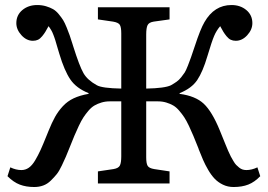

<svg xmlns="http://www.w3.org/2000/svg" viewBox="-20 -729 1064 763"><path d="M116.2 14.2Q83.5 14.2 58.6 4.6Q33.7 -4.9 9.8 -28.8L21 -64Q43.5 -53.2 64.9 -53.2Q81.1 -53.2 94.2 -62.3Q107.4 -71.3 119.4 -91.3Q131.3 -111.3 141.1 -132.8Q150.9 -154.3 165 -189.5Q169.9 -202.1 172.9 -209Q186.5 -242.7 199 -264.9Q211.4 -287.1 229.7 -306.9Q248 -326.7 272.9 -338.4Q297.9 -350.1 332 -356V-358.9Q283.2 -378.4 259.5 -413.3Q235.8 -448.2 215.8 -515.1Q213.9 -522 209.7 -535.4Q205.6 -548.8 204.3 -553.7Q203.1 -558.6 200 -568.4Q196.8 -578.1 195.6 -581.5Q194.3 -585 191.7 -591.8Q189 -598.6 187.5 -601.8Q186 -605 183.3 -609.6Q180.7 -614.3 178.2 -617.7Q175.8 -621.1 172.9 -625Q164.6 -609.9 160.2 -602.5Q155.8 -595.2 147.7 -585.2Q139.6 -575.2 130.9 -571Q122.1 -566.9 110.8 -566.9Q85.4 -566.9 65.2 -589.1Q44.9 -611.3 44.9 -637.2Q44.9 -668.9 68.8 -689Q92.8 -709 127.9 -709Q147 -709 163.1 -704.1Q179.2 -699.2 190.9 -692.6Q202.6 -686 213.6 -672.6Q224.6 -659.2 231 -648.9Q237.3 -638.7 245.1 -619.4Q252.9 -600.1 256.8 -588.9Q260.7 -577.6 267.6 -555.7Q268.6 -553.2 268.8 -552Q269 -550.8 269.8 -548.6Q270.5 -546.4 271 -544.9Q295.9 -465.8 311.8 -438.2Q327.6 -410.6 365.2 -390.1Q386.2 -378.4 461.9 -377V-596.2Q461.9 -621.1 456.1 -630.4Q450.2 -639.6 429.2 -643.1L369.1 -651.9V-700.2H653.8V-651.9L590.8 -643.1Q571.8 -640.1 566.4 -628.9Q561 -617.7 561 -591.8V-377Q634.8 -378.4 659.2 -390.1Q672.9 -397.9 682.1 -404.5Q691.4 -411.1 700.2 -422.1Q709 -433.1 713.9 -440.7Q718.8 -448.2 726.6 -468Q734.4 -487.8 738.8 -500.5Q743.2 -513.2 753.9 -544.9Q776.4 -613.8 792.5 -641.1Q831.5 -709 899.9 -709Q935.1 -709 959 -689Q982.9 -668.9 982.9 -637.2Q982.9 -611.3 962.6 -589.1Q942.4 -566.9 917 -566.9Q905.8 -566.9 897 -571Q888.2 -575.2 880.1 -585.2Q872.1 -595.2 867.7 -602.5Q863.3 -609.9 855 -625Q840.3 -607.9 831.1 -586.4Q821.8 -564.9 804.2 -505.9Q786.1 -444.3 763.9 -411.1Q741.7 -377.9 693.8 -358.9V-356Q756.8 -347.7 789.8 -316.7Q822.8 -285.6 853 -211.9Q857.4 -201.2 865 -182.4Q872.6 -163.6 876.5 -154.1Q880.4 -144.5 886.7 -129.6Q893.1 -114.7 897.2 -107.2Q901.4 -99.6 907.5 -89.1Q913.6 -78.6 918.7 -73.5Q923.8 -68.4 930.4 -63Q937 -57.6 944.1 -55.4Q951.2 -53.2 959 -53.2Q980.5 -53.2 1002.9 -64L1014.2 -28.8Q991.7 -5.4 966.8 4.4Q941.9 14.2 908.2 14.2Q885.3 14.2 866 4.9Q846.7 -4.4 833 -18.8Q819.3 -33.2 807.4 -53.7Q795.4 -74.2 786.9 -93.8Q778.3 -113.3 769.5 -136.2Q769 -137.7 768.8 -138.7Q768.6 -139.6 768.1 -140.9Q767.6 -142.1 767.1 -143.1Q755.9 -171.4 748.5 -189Q741.2 -206.5 731 -228.3Q720.7 -250 712.2 -262.9Q703.6 -275.9 692.1 -289.3Q680.7 -302.7 668.5 -309.8Q656.2 -316.9 640.9 -321.5Q625.5 -326.2 607.9 -326.2H561V-104Q561 -79.6 566.7 -70.1Q572.3 -60.5 592.8 -57.1L653.8 -47.9V0H369.1V-47.9L431.2 -57.1Q451.2 -60.5 456.5 -71.5Q461.9 -82.5 461.9 -107.9V-326.2H416Q398.4 -326.2 383.1 -321.5Q367.7 -316.9 355.5 -309.8Q343.3 -302.7 331.8 -289.3Q320.3 -275.9 311.8 -262.9Q303.2 -250 293 -228.3Q282.7 -206.5 275.4 -189Q268.1 -171.4 256.8 -143.1Q247.1 -118.7 241.7 -106.2Q236.3 -93.8 225.8 -71.5Q215.3 -49.3 205.6 -37.1Q195.8 -24.9 182.1 -11.5Q168.5 2 151.9 8.1Q135.3 14.2 116.2 14.2Z"/></svg>

Font: Literata Book
Style: Regular
Weight: 400
Designer: Latin by Veronika Burian and Jose Scaglione. Greek by Irene Vlachou. Cyrillic by Vera Evstafieva
Foundry: TypeTogether
Version: Version 2.003;PS 002.003;hotconv 1.0.88;makeotf.lib2.5.64775